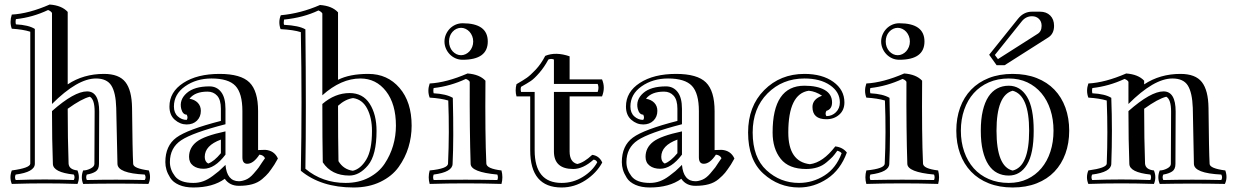

<svg xmlns="http://www.w3.org/2000/svg" viewBox="-20 -788 5414 842"><path d="M360.8 -22.5Q355 -11.2 360.8 1.5Q487.8 -1.5 614.7 1.5Q622.1 -10.3 614.7 -22.5Q496.1 -28.3 495.1 -69.3L489.7 -314.9Q487.8 -381.8 468.3 -412.8Q448.7 -443.8 400.9 -443.8Q319.8 -443.8 208 -332V-731Q204.1 -738.8 190.9 -744.1Q123 -711.9 49.8 -704.1Q46.9 -691.9 49.8 -681.2Q106 -678.2 132.8 -661.1V-69.3Q131.8 -33.2 48.8 -22.5Q43 -11.2 48.8 1.5Q176.8 -3.4 303.7 1.5Q310.1 -11.2 303.7 -22.5Q212.9 -32.2 211.9 -69.3Q208 -173.3 208 -300.8Q305.7 -387.2 361.8 -387.2Q415 -387.2 415 -298.8L414.1 -69.3Q414.1 -45.4 399.4 -35.9Q384.8 -26.4 360.8 -22.5ZM344.7 18.6Q333 -10.3 344.7 -40.5Q360.8 -40.5 377.4 -49.1Q394 -57.6 394 -69.3L395 -298.8Q395 -352.1 374 -363.8Q337.9 -355 276.9 -311Q276.9 -179.2 280.8 -70.3Q282.7 -44.4 319.8 -40.5Q332 -10.3 319.8 18.6Q176.8 13.7 31.7 18.6Q20 -10.3 31.7 -40.5Q111.8 -51.3 112.8 -70.3V-648.9Q80.1 -659.2 31.7 -662.1Q21 -690.9 31.7 -724.1Q106 -728 197.8 -768.1Q251 -764.2 276.9 -735.8V-418Q345.7 -463.9 436 -463.9Q502 -463.9 530 -428Q558.1 -392.1 559.1 -314.9Q561 -123.5 564 -69.3Q564.9 -49.3 632.8 -40.5Q644 -8.3 630.9 18.6Q487.8 15.6 344.7 18.6Z M811 -355Q834 -351.1 847.4 -337.2Q860.8 -323.2 860.8 -301.8Q860.8 -275.9 843.8 -259Q826.7 -242.2 798.8 -242.2Q770 -242.2 746.6 -262.7Q723.1 -283.2 723.1 -320.8Q723.1 -384.8 783.9 -424.3Q844.7 -463.9 942.9 -463.9Q1036.1 -463.9 1074 -426.5Q1111.8 -389.2 1111.8 -300.8V-129.9L1143.1 -130.9Q1183.1 -127.9 1198.7 -92.8L1183.1 -65.9Q1168 -43 1158 -30.5Q1147.9 -18.1 1129.4 -2.4Q1110.8 13.2 1085.9 20Q1061 26.9 1027.8 26.9Q986.8 26.9 965.8 -3.9Q913.1 34.2 828.1 34.2Q791 34.2 764.9 22.7Q738.8 11.2 726.8 -7.8Q714.8 -26.9 710 -43.5Q705.1 -60.1 705.1 -77.1Q705.1 -148.9 753.4 -184.6Q801.8 -220.2 948.7 -257.8V-311Q948.7 -350.1 932.4 -368.2Q916 -386.2 890.1 -386.2Q835 -386.2 811 -355ZM968.8 -211.9V-109.9Q921.9 -47.9 873 -47.9Q844.7 -47.9 826.9 -61.5Q809.1 -75.2 809.1 -100.1Q809.1 -140.1 842 -166Q875 -191.9 968.8 -211.9ZM948.7 -116.2V-175.8Q877.9 -149.9 877.9 -100.1Q877.9 -79.1 893.1 -70.8Q918.9 -80.1 948.7 -116.2ZM798.8 -285.2Q781.7 -285.2 774.9 -310.1Q765.1 -350.1 798.8 -379.9Q832 -409.2 898.9 -409.2Q930.7 -409.2 949.7 -384.5Q968.8 -359.9 968.8 -311V-243.2Q824.7 -206.1 774.9 -173.1Q725.1 -140.1 725.1 -77.1Q725.1 -43.9 747.6 -14.9Q770 14.2 828.1 14.2Q851.1 14.2 871.3 6.8Q891.6 -0.5 913.3 -16.8Q935.1 -33.2 939.9 -37.6Q944.8 -42 956.3 -53Q967.8 -64 968.8 -64.9Q975.1 6.8 1027.8 6.8Q1041 6.8 1058.1 0Q1075.2 -6.8 1092.5 -26.9Q1109.9 -46.9 1114.5 -53.5Q1119.1 -60.1 1128.4 -74.5Q1137.7 -88.9 1142.1 -94.2Q1135.7 -107.9 1117.7 -109.9Q1090.8 -68.8 1063 -69.8Q1043 -70.8 1043 -98.1V-300.8Q1043 -378.9 1012.5 -411.4Q981.9 -443.8 907.7 -443.8Q840.8 -443.8 791.7 -409.4Q742.7 -375 742.7 -320.8Q742.7 -293 759.8 -277.6Q776.9 -262.2 798.8 -262.2Q805.7 -272 798.8 -285.2Z M1513.2 -379.9Q1571.3 -379.9 1601.3 -333Q1631.3 -286.1 1631.3 -213.9Q1631.3 -107.9 1593.8 -63Q1556.2 -18.1 1512.2 -18.1Q1433.6 -18.1 1395.5 -76.2Q1393.6 -173.8 1393.6 -332Q1449.2 -379.9 1513.2 -379.9ZM1225.6 -702.1Q1223.1 -687 1225.6 -679.2Q1291.5 -675.8 1319.3 -659.2Q1323.2 -294.9 1319.3 -47.9Q1393.6 14.2 1495.6 14.2Q1553.2 14.2 1597.4 -9Q1641.6 -32.2 1666.5 -69.6Q1691.4 -106.9 1703.9 -149.4Q1716.3 -191.9 1716.3 -236.8Q1716.3 -332 1672.9 -387.9Q1629.4 -443.8 1560.5 -443.8Q1475.6 -443.8 1393.6 -370.1V-729Q1389.2 -736.8 1376.5 -742.2Q1311.5 -710.9 1225.6 -702.1ZM1383.3 -766.1Q1436.5 -762.2 1462.4 -733.9V-438Q1513.2 -463.9 1595.2 -463.9Q1679.2 -463.9 1732.2 -402.3Q1785.2 -340.8 1785.2 -236.8Q1785.2 -188 1771.2 -142.1Q1757.3 -96.2 1728.3 -55.7Q1699.2 -15.1 1648.2 9.5Q1597.2 34.2 1530.3 34.2Q1388.2 34.2 1299.3 -39.1Q1305.2 -336.9 1299.3 -647Q1267.6 -657.2 1210.4 -660.2Q1199.2 -691.9 1211.4 -721.2Q1298.3 -729 1383.3 -766.1ZM1611.3 -213.9Q1611.3 -271 1590.3 -311.5Q1569.3 -352.1 1528.3 -357.9Q1494.1 -353 1462.4 -324.2Q1462.4 -176.8 1464.4 -81.1Q1486.3 -44.9 1527.3 -39.1Q1561.5 -46.9 1586.4 -88.4Q1611.3 -129.9 1611.3 -213.9Z M2008.8 -686Q2119.1 -686 2119.1 -606Q2119.1 -525.9 2008.8 -525.9Q1992.2 -525.9 1977.8 -532.2Q1963.4 -538.6 1952.6 -549.6Q1941.9 -560.5 1935.5 -575.2Q1929.2 -589.8 1929.2 -606Q1929.2 -622.1 1935.5 -636.7Q1941.9 -651.4 1952.6 -662.4Q1963.4 -673.3 1977.8 -679.7Q1992.2 -686 2008.8 -686ZM1963.9 -647.9Q1949.2 -630.9 1949.2 -606Q1949.2 -593.3 1953.4 -582.3Q1957.5 -571.3 1964.8 -563.2Q1972.2 -555.2 1981.7 -550.5Q1991.2 -545.9 2002 -545.9Q2012.2 -545.9 2022 -550.5Q2031.7 -555.2 2039.1 -563.2Q2046.4 -571.3 2050.8 -582.3Q2055.2 -593.3 2055.2 -606Q2055.2 -618.7 2050.8 -629.6Q2046.4 -640.6 2039.1 -648.7Q2031.7 -656.7 2022 -661.4Q2012.2 -666 2002 -666Q1991.7 -666 1981.9 -661.6Q1972.2 -657.2 1963.9 -647.9ZM2161.1 -22.5Q2044.9 -33.2 2043.9 -69.3Q2039.1 -215.8 2040 -429.2Q2036.1 -437 2022.9 -441.9Q1955.1 -410.2 1881.8 -401.9Q1878.9 -390.1 1881.8 -378.9Q1937 -376 1965.8 -358.9Q1970.2 -176.8 1964.8 -69.3Q1963.9 -33.2 1881.8 -22.5Q1877 -10.3 1881.8 1.5Q2022 -1.5 2161.1 1.5Q2166 -10.3 2161.1 -22.5ZM2179.2 -40.5Q2187 -10.3 2179.2 18.6Q2022 13.7 1864.3 18.6Q1856 -10.3 1864.3 -40.5Q1943.8 -48.3 1944.8 -70.3Q1951.2 -207 1945.8 -347.2Q1913.1 -356.9 1864.3 -359.9Q1853 -389.2 1864.3 -421.9Q1938 -425.8 2030.3 -465.8Q2083 -461.9 2108.9 -434.1Q2106.9 -193.8 2112.8 -70.3Q2114.3 -48.3 2179.2 -40.5Z M2409.2 -384.8H2601.1Q2607.9 -403.8 2601.1 -419.9H2409.2V-526.9Q2397 -532.2 2384.8 -526.9Q2366.7 -493.2 2344.7 -468Q2322.8 -442.9 2307.9 -432.9Q2293 -422.9 2265.1 -407.2Q2261.7 -397 2265.1 -384.8H2324.7V-128.9Q2324.7 14.2 2442.9 14.2Q2493.2 14.2 2535.6 -12Q2578.1 -38.1 2599.1 -76.2Q2594.7 -86.9 2583 -87.9Q2537.1 -46.9 2494.1 -46.9Q2409.2 -46.9 2409.2 -124ZM2577.1 -108.9Q2607.9 -105 2621.1 -75.2Q2595.7 -28.8 2547.4 2.7Q2499 34.2 2442.9 34.2Q2305.2 34.2 2305.2 -128.9V-365.2H2245.1Q2237.8 -391.1 2245.1 -418.9Q2274.9 -436 2290.5 -447Q2306.2 -458 2329.6 -482.9Q2353 -507.8 2371.1 -543Q2417 -562 2478 -541V-439.9H2620.1Q2635.7 -403.8 2620.1 -365.2H2478V-124Q2478 -77.1 2511.7 -68.8Q2541 -75.2 2577.1 -108.9Z M2813 -355Q2835.9 -351.1 2849.4 -337.2Q2862.8 -323.2 2862.8 -301.8Q2862.8 -275.9 2845.7 -259Q2828.6 -242.2 2800.8 -242.2Q2772 -242.2 2748.5 -262.7Q2725.1 -283.2 2725.1 -320.8Q2725.1 -384.8 2785.9 -424.3Q2846.7 -463.9 2944.8 -463.9Q3038.1 -463.9 3075.9 -426.5Q3113.8 -389.2 3113.8 -300.8V-129.9L3145 -130.9Q3185.1 -127.9 3200.7 -92.8L3185.1 -65.9Q3169.9 -43 3159.9 -30.5Q3149.9 -18.1 3131.3 -2.4Q3112.8 13.2 3087.9 20Q3063 26.9 3029.8 26.9Q2988.8 26.9 2967.8 -3.9Q2915 34.2 2830.1 34.2Q2793 34.2 2766.8 22.7Q2740.7 11.2 2728.8 -7.8Q2716.8 -26.9 2711.9 -43.5Q2707 -60.1 2707 -77.1Q2707 -148.9 2755.4 -184.6Q2803.7 -220.2 2950.7 -257.8V-311Q2950.7 -350.1 2934.3 -368.2Q2918 -386.2 2892.1 -386.2Q2836.9 -386.2 2813 -355ZM2970.7 -211.9V-109.9Q2923.8 -47.9 2875 -47.9Q2846.7 -47.9 2828.9 -61.5Q2811 -75.2 2811 -100.1Q2811 -140.1 2844 -166Q2877 -191.9 2970.7 -211.9ZM2950.7 -116.2V-175.8Q2879.9 -149.9 2879.9 -100.1Q2879.9 -79.1 2895 -70.8Q2920.9 -80.1 2950.7 -116.2ZM2800.8 -285.2Q2783.7 -285.2 2776.9 -310.1Q2767.1 -350.1 2800.8 -379.9Q2834 -409.2 2900.9 -409.2Q2932.6 -409.2 2951.7 -384.5Q2970.7 -359.9 2970.7 -311V-243.2Q2826.7 -206.1 2776.9 -173.1Q2727.1 -140.1 2727.1 -77.1Q2727.1 -43.9 2749.5 -14.9Q2772 14.2 2830.1 14.2Q2853 14.2 2873.3 6.8Q2893.6 -0.5 2915.3 -16.8Q2937 -33.2 2941.9 -37.6Q2946.8 -42 2958.3 -53Q2969.7 -64 2970.7 -64.9Q2977.1 6.8 3029.8 6.8Q3043 6.8 3060.1 0Q3077.1 -6.8 3094.5 -26.9Q3111.8 -46.9 3116.5 -53.5Q3121.1 -60.1 3130.4 -74.5Q3139.6 -88.9 3144 -94.2Q3137.7 -107.9 3119.6 -109.9Q3092.8 -68.8 3064.9 -69.8Q3044.9 -70.8 3044.9 -98.1V-300.8Q3044.9 -378.9 3014.4 -411.4Q2983.9 -443.8 2909.7 -443.8Q2842.8 -443.8 2793.7 -409.4Q2744.6 -375 2744.6 -320.8Q2744.6 -293 2761.7 -277.6Q2778.8 -262.2 2800.8 -262.2Q2807.6 -272 2800.8 -285.2Z M3628.9 -338.9Q3628.9 -309.1 3604 -301.8Q3597.2 -289.1 3604 -278.8Q3628.9 -278.8 3646 -295.9Q3663.1 -313 3663.1 -338.9Q3663.1 -384.8 3620.1 -414.3Q3577.1 -443.8 3507.8 -443.8Q3411.1 -443.8 3345.9 -378.4Q3280.8 -313 3280.8 -207Q3280.8 -97.2 3341.3 -41.5Q3401.9 14.2 3483.9 14.2Q3543.9 14.2 3595.5 -18.3Q3647 -50.8 3670.9 -116.2Q3664.1 -124 3651.9 -127Q3639.2 -108.9 3631.1 -100.3Q3623 -91.8 3605 -76.4Q3586.9 -61 3564.5 -54Q3542 -46.9 3515.1 -46.9Q3439 -46.9 3403.6 -91.6Q3368.2 -136.2 3368.2 -207Q3368.2 -412.1 3507.8 -412.1Q3564 -412.1 3596.4 -393.6Q3628.9 -375 3628.9 -338.9ZM3643.1 -146Q3675.8 -142.1 3693.8 -119.1Q3666 -43 3607.9 -4.4Q3549.8 34.2 3483.9 34.2Q3395 34.2 3327.9 -26.4Q3260.7 -86.9 3260.7 -207Q3260.7 -321.8 3331.3 -392.8Q3401.9 -463.9 3507.8 -463.9Q3585.9 -463.9 3634.5 -429Q3683.1 -394 3683.1 -338.9Q3683.1 -305.2 3660.4 -285.2Q3637.7 -265.1 3604 -265.1Q3543 -265.1 3543 -318.8Q3543 -353 3585 -368.2Q3557.1 -387.2 3526.9 -390.1Q3437 -377 3437 -207Q3437 -79.1 3531.7 -67.9Q3588.9 -75.2 3643.1 -146Z M3923.8 -686Q4034.2 -686 4034.2 -606Q4034.2 -525.9 3923.8 -525.9Q3907.2 -525.9 3892.8 -532.2Q3878.4 -538.6 3867.7 -549.6Q3856.9 -560.5 3850.6 -575.2Q3844.2 -589.8 3844.2 -606Q3844.2 -622.1 3850.6 -636.7Q3856.9 -651.4 3867.7 -662.4Q3878.4 -673.3 3892.8 -679.7Q3907.2 -686 3923.8 -686ZM3878.9 -647.9Q3864.3 -630.9 3864.3 -606Q3864.3 -593.3 3868.4 -582.3Q3872.6 -571.3 3879.9 -563.2Q3887.2 -555.2 3896.7 -550.5Q3906.2 -545.9 3917 -545.9Q3927.2 -545.9 3937 -550.5Q3946.8 -555.2 3954.1 -563.2Q3961.4 -571.3 3965.8 -582.3Q3970.2 -593.3 3970.2 -606Q3970.2 -618.7 3965.8 -629.6Q3961.4 -640.6 3954.1 -648.7Q3946.8 -656.7 3937 -661.4Q3927.2 -666 3917 -666Q3906.7 -666 3897 -661.6Q3887.2 -657.2 3878.9 -647.9ZM4076.2 -22.5Q3960 -33.2 3959 -69.3Q3954.1 -215.8 3955.1 -429.2Q3951.2 -437 3938 -441.9Q3870.1 -410.2 3796.9 -401.9Q3793.9 -390.1 3796.9 -378.9Q3852.1 -376 3880.9 -358.9Q3885.3 -176.8 3879.9 -69.3Q3878.9 -33.2 3796.9 -22.5Q3792 -10.3 3796.9 1.5Q3937 -1.5 4076.2 1.5Q4081.1 -10.3 4076.2 -22.5ZM4094.2 -40.5Q4102.1 -10.3 4094.2 18.6Q3937 13.7 3779.3 18.6Q3771 -10.3 3779.3 -40.5Q3858.9 -48.3 3859.9 -70.3Q3866.2 -207 3860.8 -347.2Q3828.1 -356.9 3779.3 -359.9Q3768.1 -389.2 3779.3 -421.9Q3853 -425.8 3945.3 -465.8Q3998 -461.9 4023.9 -434.1Q4022 -193.8 4027.8 -70.3Q4029.3 -48.3 4094.2 -40.5Z M4403.8 -412.1Q4454.1 -412.1 4483.6 -364Q4513.2 -315.9 4513.2 -214.8Q4513.2 -113.8 4483.6 -65.9Q4454.1 -18.1 4403.8 -18.1Q4376 -18.1 4353.3 -29.8Q4330.6 -41.5 4314.7 -65.9Q4298.8 -90.3 4290 -127.2Q4281.2 -164.1 4281.2 -214.8Q4281.2 -265.1 4290 -302.5Q4298.8 -339.8 4314.7 -364Q4330.6 -388.2 4353.3 -400.1Q4376 -412.1 4403.8 -412.1ZM4403.8 14.2Q4449.2 14.2 4485.4 -2.9Q4521.5 -20 4547.1 -50.5Q4572.8 -81.1 4586.4 -123Q4600.1 -165 4600.1 -214.8Q4600.1 -264.6 4586.4 -306.6Q4572.8 -348.6 4547.1 -379.2Q4521.5 -409.7 4485.4 -426.8Q4449.2 -443.8 4403.8 -443.8Q4355.5 -443.8 4316.4 -426.8Q4277.3 -409.7 4250.2 -379.4Q4223.1 -349.1 4208.5 -306.9Q4193.8 -264.6 4193.8 -214.8Q4193.8 -164.6 4208.5 -122.6Q4223.1 -80.6 4250.2 -50Q4277.3 -19.5 4316.4 -2.7Q4355.5 14.2 4403.8 14.2ZM4420.9 -463.9Q4480 -463.9 4526.1 -445.8Q4572.3 -427.7 4604 -394.8Q4635.7 -361.8 4652.3 -315.9Q4668.9 -270 4668.9 -214.8Q4668.9 -160.2 4652.3 -114.3Q4635.7 -68.4 4604.2 -35.4Q4572.8 -2.4 4526.4 15.9Q4480 34.2 4420.9 34.2Q4362.3 34.2 4316.2 15.9Q4270 -2.4 4238.5 -35.4Q4207 -68.4 4190.4 -114Q4173.8 -159.7 4173.8 -214.8Q4173.8 -270 4190.4 -315.9Q4207 -361.8 4238.8 -394.8Q4270.5 -427.7 4316.4 -445.8Q4362.3 -463.9 4420.9 -463.9ZM4350.1 -214.8Q4350.1 -57.1 4420.9 -40Q4493.2 -57.1 4493.2 -214.8Q4493.2 -371.1 4420.9 -390.1Q4350.1 -371.1 4350.1 -214.8ZM4460.4 -693.8 4342.8 -546.9 4356.4 -528.8 4529.8 -639.2Q4547.9 -649.9 4547.9 -674.8Q4547.9 -693.8 4536.1 -705.3Q4524.4 -716.8 4505.9 -716.8Q4478.5 -716.8 4460.4 -693.8ZM4317.9 -547.9 4444.8 -706.1Q4469.7 -736.8 4505.9 -736.8H4540.5Q4568.8 -736.8 4585.7 -720Q4602.5 -703.1 4602.5 -674.8Q4602.5 -640.1 4577.6 -624L4385.7 -502H4350.6Z M5081.5 -22.5Q5075.7 -11.2 5081.5 1.5Q5208.5 -1.5 5335.9 1.5Q5342.8 -10.3 5335.9 -22.5Q5216.8 -28.3 5215.8 -69.3L5210.9 -314.9Q5208.5 -381.8 5189.2 -412.8Q5169.9 -443.8 5121.6 -443.8Q5040.5 -443.8 4928.7 -332V-429.2Q4924.8 -437 4911.6 -441.9Q4843.8 -410.2 4770.5 -401.9Q4767.6 -390.1 4770.5 -378.9Q4826.7 -376 4853.5 -358.9Q4858.9 -212.9 4853.5 -69.3Q4852.5 -33.2 4769.5 -22.5Q4763.7 -11.2 4769.5 1.5Q4896.5 -3.4 5024.9 1.5Q5030.8 -11.2 5024.9 -22.5Q4933.6 -32.2 4932.6 -69.3Q4928.7 -170.9 4928.7 -300.8Q5026.9 -387.2 5082.5 -387.2Q5135.7 -387.2 5135.7 -298.8L5134.8 -69.3Q5134.8 -45.4 5120.1 -35.9Q5105.5 -26.4 5081.5 -22.5ZM5065.9 18.6Q5053.7 -10.3 5065.9 -40.5Q5081.5 -40.5 5098.1 -49.1Q5114.7 -57.6 5114.7 -69.3L5115.7 -298.8Q5115.7 -352.1 5094.7 -363.8Q5058.6 -355 4997.6 -311Q4997.6 -176.8 5001.5 -70.3Q5003.9 -44.4 5040.5 -40.5Q5052.7 -10.3 5040.5 18.6Q4897.5 13.7 4752.9 18.6Q4740.7 -10.3 4752.9 -40.5Q4832.5 -51.3 4833.5 -70.3Q4838.9 -208 4833.5 -347.2Q4800.8 -356.9 4752.9 -359.9Q4741.7 -389.2 4752.9 -421.9Q4826.7 -425.8 4918.9 -465.8Q4971.7 -461.9 4997.6 -434.1V-418Q5066.9 -463.9 5156.7 -463.9Q5222.7 -463.9 5250.7 -428Q5278.8 -392.1 5279.8 -314.9Q5281.7 -121.1 5284.7 -69.3Q5285.6 -49.3 5353.5 -40.5Q5364.7 -8.3 5351.6 18.6Q5208.5 15.6 5065.9 18.6Z"/></svg>

Font: Jacques Francois Shadow
Style: Regular
Weight: 400
Designer: Alexei Vanyashin, Nikita Kanarev (i@xarsok.ru)
Foundry: Cyreal (www.cyreal.org)
Version: Version 1.003